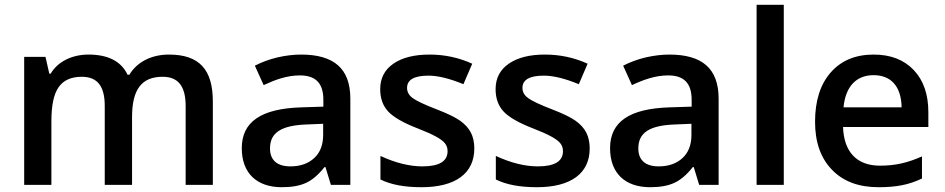

<svg xmlns="http://www.w3.org/2000/svg" viewBox="-20 -780 3985 810"><path d="M537.1 -286.1C537.1 -401.4 576.7 -456.1 666 -456.1C732.4 -456.1 763.2 -415.5 763.2 -333V0H877.9V-352.1C877.9 -485.4 821.8 -549.8 692.9 -549.8C618.2 -549.8 557.6 -518.1 525.9 -464.8H518.1C491.2 -521.5 436 -549.8 353 -549.8C284.7 -549.8 223.6 -520.5 193.8 -469.2H188L171.9 -540H82V0H196.8V-269C196.8 -335.9 207 -384.3 228 -413.1C248.5 -441.9 280.8 -456.1 325.2 -456.1C391.6 -456.1 421.9 -415.5 421.9 -333V0H537.1Z M1458 0V-363.8C1458 -492.2 1387.2 -549.8 1250 -549.8C1219.2 -549.8 1186 -545.9 1151.4 -538.1C1116.7 -529.8 1084.5 -518.1 1055.2 -502.9L1092.3 -420.9C1139.2 -442.9 1189.9 -461.9 1245.1 -461.9C1313 -461.9 1344.2 -427.7 1344.2 -358.9V-330.1L1251 -327.1C1081.5 -321.8 1000 -266.1 1000 -154.8C1000 -49.8 1063 9.8 1168.9 9.8C1210.4 9.8 1244.1 3.9 1270.5 -8.3C1296.9 -20 1323.2 -42.5 1349.1 -75.2H1353L1376 0ZM1205.1 -78.1C1147.9 -78.1 1119.1 -105.5 1119.1 -153.8C1119.1 -220.2 1166 -251 1273.9 -254.9L1343.3 -257.8V-210.9C1343.3 -168.9 1330.6 -136.2 1305.7 -113.3C1280.3 -89.8 1246.6 -78.1 1205.1 -78.1Z M1981 -153.8C1981 -179.7 1976.1 -202.1 1966.3 -221.2C1956.5 -239.7 1941.4 -256.3 1921.4 -270.5C1901.4 -284.7 1868.7 -300.8 1824.2 -317.9C1771 -338.4 1736.8 -354.5 1721.2 -366.2C1705.1 -377.9 1697.3 -392.1 1697.3 -409.2C1697.3 -443.8 1727.5 -460.9 1788.1 -460.9C1827.6 -460.9 1877 -448.7 1935.1 -424.8L1972.2 -511.2C1915.5 -537.1 1855.5 -549.8 1792 -549.8C1728 -549.8 1677.2 -537.1 1640.1 -511.7C1602.5 -485.8 1584 -450.2 1584 -403.8C1584 -365.2 1595.2 -334 1617.2 -310.1C1639.2 -286.1 1681.2 -261.7 1743.2 -237.8C1774.9 -225.6 1799.8 -214.4 1817.9 -204.6C1853.5 -185.1 1868.2 -169.4 1868.2 -142.1C1868.2 -99.6 1833 -78.1 1762.2 -78.1C1707.5 -78.1 1648.4 -92.8 1585 -122.1V-22.9C1628.4 -1 1686.5 9.8 1758.3 9.8C1901.4 9.8 1981 -48.3 1981 -153.8Z M2467.8 -153.8C2467.8 -179.7 2462.9 -202.1 2453.1 -221.2C2443.4 -239.7 2428.2 -256.3 2408.2 -270.5C2388.2 -284.7 2355.5 -300.8 2311 -317.9C2257.8 -338.4 2223.6 -354.5 2208 -366.2C2191.9 -377.9 2184.1 -392.1 2184.1 -409.2C2184.1 -443.8 2214.4 -460.9 2274.9 -460.9C2314.5 -460.9 2363.8 -448.7 2421.9 -424.8L2459 -511.2C2402.3 -537.1 2342.3 -549.8 2278.8 -549.8C2214.8 -549.8 2164.1 -537.1 2127 -511.7C2089.4 -485.8 2070.8 -450.2 2070.8 -403.8C2070.8 -365.2 2082 -334 2104 -310.1C2126 -286.1 2168 -261.7 2230 -237.8C2261.7 -225.6 2286.6 -214.4 2304.7 -204.6C2340.3 -185.1 2355 -169.4 2355 -142.1C2355 -99.6 2319.8 -78.1 2249 -78.1C2194.3 -78.1 2135.3 -92.8 2071.8 -122.1V-22.9C2115.2 -1 2173.3 9.8 2245.1 9.8C2388.2 9.8 2467.8 -48.3 2467.8 -153.8Z M3011.7 0V-363.8C3011.7 -492.2 2940.9 -549.8 2803.7 -549.8C2772.9 -549.8 2739.7 -545.9 2705.1 -538.1C2670.4 -529.8 2638.2 -518.1 2608.9 -502.9L2646 -420.9C2692.9 -442.9 2743.7 -461.9 2798.8 -461.9C2866.7 -461.9 2897.9 -427.7 2897.9 -358.9V-330.1L2804.7 -327.1C2635.3 -321.8 2553.7 -266.1 2553.7 -154.8C2553.7 -49.8 2616.7 9.8 2722.7 9.8C2764.2 9.8 2797.9 3.9 2824.2 -8.3C2850.6 -20 2877 -42.5 2902.8 -75.2H2906.7L2929.7 0ZM2758.8 -78.1C2701.7 -78.1 2672.9 -105.5 2672.9 -153.8C2672.9 -220.2 2719.7 -251 2827.6 -254.9L2897 -257.8V-210.9C2897 -168.9 2884.3 -136.2 2859.4 -113.3C2834 -89.8 2800.3 -78.1 2758.8 -78.1Z M3286.6 -759.8H3171.9V0H3286.6Z M3686.5 9.8C3760.3 9.8 3813.5 0 3869.6 -26.9V-120.1C3806.6 -92.3 3755.9 -81.1 3691.9 -81.1C3594.7 -81.1 3540 -139.2 3536.6 -244.1H3896.5V-306.2C3896.5 -381.8 3876 -441.4 3834.5 -484.9C3793 -528.3 3736.8 -549.8 3665.5 -549.8C3588.9 -549.8 3528.3 -524.4 3484.4 -474.1C3440.4 -423.8 3418.5 -354.5 3418.5 -266.1C3418.5 -180.2 3442.4 -112.8 3489.7 -64C3537.1 -14.6 3602.5 9.8 3686.5 9.8ZM3665.5 -462.9C3738.3 -462.9 3782.2 -416.5 3783.7 -327.1H3538.6C3546.9 -415.5 3592.8 -462.9 3665.5 -462.9Z"/></svg>

Font: Samim Medium
Style: Regular
Weight: 500
Foundry: DejaVu fonts team - Redesigned by Saber Rastikerdar
Version: Version 4.0.5